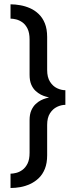

<svg xmlns="http://www.w3.org/2000/svg" viewBox="-20 -726 362 912"><path d="M30 167Q52.5 167 76.5 162.8Q100.5 158.5 123.2 148Q146 137.5 164.2 120Q182.5 102.5 193.2 75.8Q204 49 204 11.5V-133Q204 -167 217.5 -188Q231 -209 251 -218.5Q271 -228 290.5 -228V-297.5Q271 -297.5 251 -307Q231 -316.5 217.5 -337.8Q204 -359 204 -393.5V-550Q204 -588 193.2 -614.8Q182.5 -641.5 164 -659.2Q145.5 -677 122.8 -687Q100 -697 76 -701.2Q52 -705.5 30 -705.5V-637.5Q41.5 -637.5 56.8 -633.8Q72 -630 86.5 -619.8Q101 -609.5 110.8 -589.8Q120.5 -570 120.5 -538.5V-371Q120.5 -343.5 128.2 -325Q136 -306.5 148.5 -294.8Q161 -283 174 -276.5Q187 -270 197.8 -267.2Q208.5 -264.5 213 -263Q208.5 -262 197.8 -259Q187 -256 174 -249.5Q161 -243 148.8 -231.2Q136.5 -219.5 128.5 -201Q120.5 -182.5 120.5 -155V-0.5Q120.5 31.5 110.8 51Q101 70.5 86.5 81Q72 91.5 56.8 95.2Q41.5 99 30 99Z"/></svg>

Font: Anybody UltraCondensed Thin
Style: Regular
Weight: 400
Version: Version 1.111